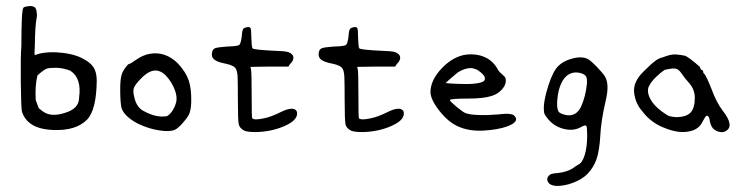

<svg xmlns="http://www.w3.org/2000/svg" viewBox="-20 -527 2429 627"><path d="M67.4 -505.9Q85 -509.8 93.8 -502.9Q97.7 -500 99.6 -488.8Q101.6 -477.5 99.6 -467.8Q94.7 -445.3 93.8 -380.9Q91.8 -346.7 93.8 -346.7Q94.7 -346.7 95.7 -347.7Q120.1 -357.4 161.1 -356.4Q214.8 -353.5 246.1 -337.9Q274.4 -324.2 285.2 -307.6Q295.9 -291 295.9 -263.7Q294.9 -167 263.7 -135.7Q227.5 -99.6 154.3 -102.5Q107.4 -104.5 83 -121.1Q59.6 -136.7 51.8 -162.1Q48.8 -172.9 47.9 -257.8Q46.9 -342.8 49.8 -377.9Q49.8 -496.1 56.6 -502Q59.6 -504.9 67.4 -505.9ZM210 -295.9Q188.5 -304.7 164.1 -305.7Q142.6 -305.7 133.8 -303.2Q125 -300.8 102.5 -281.2Q93.8 -247.1 96.7 -200.2L106.4 -173.8L116.2 -166Q143.6 -142.6 191.4 -158.2Q238.3 -171.9 238.3 -208Q247.1 -271.5 210 -295.9Z M470.7 -351.6Q520.5 -359.4 560.5 -320.3Q586.9 -292 596.2 -264.6Q605.5 -237.3 604.5 -193.4Q603.5 -166 596.7 -152.3Q589.8 -139.6 575.7 -124Q561.5 -108.4 551.8 -103.5Q535.2 -95.7 500.5 -101.1Q465.8 -106.4 432.6 -122.1Q386.7 -145.5 377 -173.8Q373 -189.5 372.6 -228Q372.1 -266.6 377 -282.2Q379.9 -293 389.2 -305.7Q398.4 -318.4 402.3 -318.4Q405.3 -318.4 421.9 -330.1Q446.3 -347.7 470.7 -351.6ZM502 -293.9Q473.6 -305.7 439.5 -269.5Q422.9 -252.9 418 -241.7Q413.1 -230.5 418 -211.9Q424.8 -178.7 446.3 -166Q478.5 -147.5 506.8 -146.5Q519.5 -146.5 523.9 -147.5Q528.3 -148.4 534.2 -154.3Q543 -163.1 549.8 -177.7Q556.6 -192.4 556.6 -204.1Q556.6 -228.5 539.1 -257.3Q521.5 -286.1 502 -293.9Z M776.4 -434.6Q781.2 -437.5 788.1 -438.5Q794.9 -439.5 797.9 -435.5Q800.8 -432.6 800.8 -403.3Q801.8 -372.1 804.7 -369.1Q810.5 -364.3 875 -361.3Q910.2 -360.4 920.9 -356.9Q931.6 -353.5 936.5 -345.7Q942.4 -332 926.8 -317.4L921.9 -309.6H860.4L797.9 -308.6L799.8 -299.8Q801.8 -291 801.8 -216.8Q801.8 -141.6 803.7 -140.6Q810.5 -133.8 841.8 -140.6Q864.3 -144.5 903.3 -164.1Q926.8 -174.8 940.4 -170.9Q950.2 -167 950.2 -157.2Q951.2 -133.8 908.7 -115.2Q866.2 -96.7 815.4 -95.7Q787.1 -95.7 777.3 -100.6Q762.7 -108.4 759.8 -120.6Q756.8 -132.8 756.8 -199.2Q756.8 -257.8 755.9 -276.4Q754.9 -294.9 750 -302.7Q744.1 -313.5 715.8 -319.3Q689.5 -324.2 679.2 -333Q668.9 -341.8 672.9 -357.4Q674.8 -367.2 684.1 -370.1Q693.4 -373 721.7 -375Q754.9 -376 760.7 -379.9Q766.6 -383.8 769.5 -408.2Q770.5 -430.7 776.4 -434.6Z M1125 -434.6Q1129.9 -437.5 1136.7 -438.5Q1143.6 -439.5 1146.5 -435.5Q1149.4 -432.6 1149.4 -403.3Q1150.4 -372.1 1153.3 -369.1Q1159.2 -364.3 1223.6 -361.3Q1258.8 -360.4 1269.5 -356.9Q1280.3 -353.5 1285.2 -345.7Q1291 -332 1275.4 -317.4L1270.5 -309.6H1209L1146.5 -308.6L1148.4 -299.8Q1150.4 -291 1150.4 -216.8Q1150.4 -141.6 1152.3 -140.6Q1159.2 -133.8 1190.4 -140.6Q1212.9 -144.5 1252 -164.1Q1275.4 -174.8 1289.1 -170.9Q1298.8 -167 1298.8 -157.2Q1299.8 -133.8 1257.3 -115.2Q1214.8 -96.7 1164.1 -95.7Q1135.7 -95.7 1126 -100.6Q1111.3 -108.4 1108.4 -120.6Q1105.5 -132.8 1105.5 -199.2Q1105.5 -257.8 1104.5 -276.4Q1103.5 -294.9 1098.6 -302.7Q1092.8 -313.5 1064.5 -319.3Q1038.1 -324.2 1027.8 -333Q1017.6 -341.8 1021.5 -357.4Q1023.4 -367.2 1032.7 -370.1Q1042 -373 1070.3 -375Q1103.5 -376 1109.4 -379.9Q1115.2 -383.8 1118.2 -408.2Q1119.1 -430.7 1125 -434.6Z M1502 -348.6Q1537.1 -352.5 1564.5 -339.8Q1591.8 -327.1 1606.4 -298.8Q1611.3 -291 1622.1 -282.2Q1628.9 -276.4 1630.4 -272.9Q1631.8 -269.5 1631.8 -262.7Q1631.8 -249 1618.7 -234.4Q1605.5 -219.7 1585.9 -213.9Q1560.5 -205.1 1508.8 -205.1Q1450.2 -205.1 1449.2 -200.2Q1449.2 -196.3 1469.7 -179.2Q1490.2 -162.1 1499 -158.2Q1512.7 -152.3 1543.9 -151.4Q1574.2 -150.4 1605.5 -153.3Q1652.3 -159.2 1660.2 -148.4Q1677.7 -129.9 1636.7 -114.3Q1606.4 -103.5 1560.5 -100.6Q1511.7 -97.7 1475.6 -114.3Q1444.3 -127.9 1415 -165Q1385.7 -202.1 1385.7 -227.5Q1386.7 -266.6 1423.3 -304.7Q1460 -342.8 1502 -348.6ZM1534.2 -300.8Q1524.4 -304.7 1517.6 -304.7Q1498 -304.7 1475.6 -291Q1466.8 -284.2 1450.7 -270Q1434.6 -255.9 1435.5 -255.9Q1437.5 -254.9 1469.2 -253.4Q1501 -252 1518.6 -252.9Q1545.9 -254.9 1556.2 -259.8Q1566.4 -264.6 1562.5 -276.4Q1559.6 -282.2 1550.8 -290Q1542 -297.9 1534.2 -300.8Z M1842.8 -334Q1877 -344.7 1898.4 -335Q1908.2 -330.1 1928.2 -309.6Q1948.2 -289.1 1956.1 -276.4Q1970.7 -251 1958 -198.2Q1942.4 -130.9 1940.4 -84Q1937.5 -35.2 1928.2 -7.8Q1918.9 19.5 1898.4 41Q1880.9 58.6 1851.6 69.8Q1822.3 81.1 1794.9 80.1Q1779.3 78.1 1773.4 72.3Q1759.8 56.6 1775.4 43.9Q1781.2 39.1 1801.8 38.1Q1833 34.2 1850.6 22.5Q1858.4 16.6 1868.2 10.7Q1880.9 5.9 1889.2 -20Q1897.5 -45.9 1897.5 -84Q1897.5 -112.3 1894.5 -116.2Q1891.6 -120.1 1876 -111.3Q1850.6 -97.7 1817.9 -106.9Q1785.2 -116.2 1765.6 -143.6Q1758.8 -152.3 1757.3 -157.2Q1755.9 -162.1 1755.9 -174.8Q1755.9 -193.4 1763.7 -223.6Q1778.3 -277.3 1794.4 -300.8Q1810.5 -324.2 1842.8 -334ZM1877 -288.1Q1847.7 -295.9 1828.1 -276.9Q1808.6 -257.8 1801.8 -216.8Q1795.9 -178.7 1803.7 -163.1Q1806.6 -158.2 1817.4 -154.3Q1828.1 -150.4 1837.9 -150.4Q1863.3 -150.4 1877 -177.7Q1892.6 -211.9 1896.5 -252.9Q1898.4 -272.5 1892.6 -279.3Q1886.7 -285.2 1877 -288.1Z M2144.5 -339.8Q2170.9 -350.6 2188 -349.1Q2205.1 -347.7 2215.8 -345.2Q2226.6 -342.8 2265.6 -308.6Q2267.6 -299.8 2272 -298.3Q2276.4 -296.9 2276.4 -292Q2276.4 -288.1 2279.3 -286.1Q2282.2 -285.2 2290.5 -267.1Q2298.8 -249 2304.7 -233.4Q2319.3 -193.4 2339.8 -166Q2379.9 -115.2 2349.6 -98.6Q2334 -90.8 2314.5 -102.5Q2301.8 -110.4 2297.9 -131.8Q2296.9 -142.6 2293 -147Q2289.1 -151.4 2284.2 -146.5Q2281.2 -142.6 2273.4 -127.9Q2260.7 -102.5 2227.1 -97.2Q2193.4 -91.8 2152.3 -108.4Q2106.4 -125 2077.1 -164.1Q2054.7 -189.5 2050.8 -224.6Q2046.9 -259.8 2082 -293.9Q2108.4 -320.3 2121.1 -329.1Q2133.8 -337.9 2144.5 -339.8ZM2150.4 -298.8Q2139.6 -292 2122.6 -275.9Q2105.5 -259.8 2097.7 -242.2Q2091.8 -223.6 2106.4 -199.2Q2121.1 -174.8 2158.2 -151.4Q2168 -145.5 2187.5 -144.5Q2220.7 -144.5 2234.9 -159.2Q2249 -173.8 2249 -208Q2249 -234.4 2230.5 -255.9Q2216.8 -270.5 2207 -285.2Q2198.2 -298.8 2189 -302.2Q2179.7 -305.7 2150.4 -298.8Z"/></svg>

Font: JasonHandwriting3
Style: Regular
Weight: 400
Version: Version 1.24.9